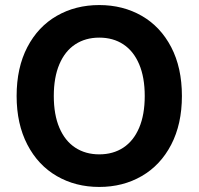

<svg xmlns="http://www.w3.org/2000/svg" viewBox="-20 -737 793 767"><path d="M376.5 9.8Q281.9 9.8 206.9 -33.6Q132 -76.9 89.2 -159.4Q46.4 -241.9 46.4 -353.5Q46.4 -466.6 89.2 -548.7Q132 -630.7 206.9 -673.7Q281.9 -716.8 376.5 -716.8Q471.2 -716.8 546.2 -673.7Q621.1 -630.7 663.9 -548.7Q706.7 -466.6 706.7 -353.5Q706.7 -241.4 663.9 -159.1Q621.1 -76.9 546.2 -33.6Q471.2 9.8 376.5 9.8ZM376.5 -586.7Q321.5 -586.7 280.5 -559.8Q239.5 -532.9 217.2 -480.4Q194.9 -428 194.9 -353.5Q194.9 -279 217.2 -226.6Q239.5 -174.2 280.5 -147.3Q321.5 -120.4 376.5 -120.4Q432 -120.4 472.8 -147.3Q513.6 -174.2 535.9 -226.6Q558.2 -279 558.2 -353.5Q558.2 -428 535.9 -480.4Q513.6 -532.9 472.8 -559.8Q432 -586.7 376.5 -586.7Z"/></svg>

Font: Pretendard GOV Variable
Style: Regular
Weight: 400
Designer: Base glyphs from Inter by Rasmus Andersson; Hangul glyphs from Noto Sans CJK(Source Han Sans) by Jang Soo-young and Kang
Foundry: Kil Hyung-jin
Version: Version 1.307;Glyphs 3.2 (3192)